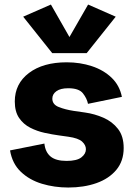

<svg xmlns="http://www.w3.org/2000/svg" viewBox="-20 -816 597 849"><path d="M281.7 13.2Q220.7 13.2 165.5 -3.4Q110.4 -20 72.3 -56.2Q34.2 -92.3 24.4 -150.9L176.3 -181.2Q180.2 -143.6 203.6 -124Q227.1 -104.5 274.4 -104.5Q319.8 -104.5 339.8 -120.1Q359.9 -135.7 359.9 -156.2Q359.9 -174.3 343.3 -189.7Q326.7 -205.1 282.2 -211.4L240.2 -217.3Q211.4 -221.2 177.7 -228.5Q144 -235.8 113.8 -251.2Q83.5 -266.6 64.5 -294.4Q45.4 -322.3 45.4 -367.2Q45.4 -445.8 107.9 -493.2Q170.4 -540.5 274.9 -540.5Q334.5 -540.5 386.2 -523.4Q438 -506.3 473.4 -472.4Q508.8 -438.5 519 -387.7L369.1 -356.9Q364.3 -380.9 346.7 -403.3Q329.1 -425.8 281.7 -425.8Q247.6 -425.8 229.5 -412.8Q211.4 -399.9 211.4 -379.9Q211.4 -354 239.7 -342.8Q268.1 -331.5 305.7 -325.7L356.4 -318.4Q398.4 -312.5 437.5 -295.4Q476.6 -278.3 501.7 -246.1Q526.9 -213.9 526.9 -161.6Q526.9 -104 494.4 -64.9Q461.9 -25.9 406.5 -6.3Q351.1 13.2 281.7 13.2ZM205.1 -795.9 287.1 -652.3 369.6 -795.9 491.7 -742.2 363.3 -581.1H210.9L82.5 -742.2Z"/></svg>

Font: Schibsted Grotesk ExtraBold
Style: Regular
Weight: 800
Designer: Bakken & Baeck AS, Henrik Kongsvoll
Foundry: Schibsted ASA
Version: Version 1.100; ttfautohint (v1.8.4.7-5d5b);gftools[0.9.25]